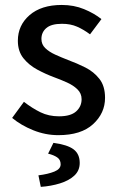

<svg xmlns="http://www.w3.org/2000/svg" viewBox="-20 -520 464 756"><path d="M209.5 12.2Q159.2 12.2 111.1 -7.1Q63 -26.4 27.8 -55.7L74.2 -119.1Q106.9 -93.8 139.4 -77.9Q171.9 -62 212.4 -62Q258.3 -62 279.8 -81.3Q301.3 -100.6 301.3 -129.4Q301.3 -152.3 284.9 -168.2Q268.6 -184.1 243.7 -195.3Q218.8 -206.5 191.9 -216.3Q159.2 -228.5 126.5 -246.1Q93.8 -263.7 72 -291Q50.3 -318.4 50.3 -359.4Q50.3 -420.4 96.4 -460.4Q142.6 -500.5 223.1 -500.5Q271 -500.5 310.8 -484.1Q350.6 -467.8 379.4 -444.8L334.5 -384.8Q309.1 -403.8 283.4 -415Q257.8 -426.3 224.1 -426.3Q182.1 -426.3 162.6 -409.7Q143.1 -393.1 143.1 -366.7Q143.1 -345.2 158.2 -330.6Q173.3 -315.9 197.5 -304.9Q221.7 -293.9 248 -283.7Q282.7 -271 316.2 -254.2Q349.6 -237.3 371.6 -209.2Q393.6 -181.2 393.6 -134.8Q393.6 -74.2 346.4 -31Q299.3 12.2 209.5 12.2ZM140.6 215.8 131.3 170.4Q169.9 165.5 194.3 155.5Q218.8 145.5 218.8 127Q218.8 108.9 205.1 99.6Q191.4 90.3 169.4 85L190.4 42.5Q245.6 49.8 269.8 68.1Q293.9 86.4 293.9 121.6Q293.9 151.9 272.5 171.6Q251 191.4 216.1 202.1Q181.2 212.9 140.6 215.8Z"/></svg>

Font: Varta Light SemiBold
Style: Regular
Weight: 600
Version: Version 1.004